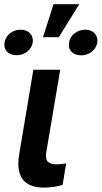

<svg xmlns="http://www.w3.org/2000/svg" viewBox="-39 -872 476 899"><path d="M117.2 -545.5 50.4 -147C33 -36.2 81.7 6.4 168 6.4C201.3 6.4 231.2 0.7 254.3 -6.4L270.6 -106.9C259.2 -105.1 241.8 -102.6 227.3 -102.6C192.5 -102.6 170.1 -112.9 177.6 -158.7L242.9 -545.5ZM-17.8 -672.6C-23.4 -639.6 -0.7 -613.3 38 -613.3C77.1 -613.3 108.7 -639.6 114.3 -672.6C119 -706 96.2 -733 57.5 -733C18.1 -733 -13.1 -706 -17.8 -672.6ZM162.3 -697.8H236.2L332 -852.3H211.6ZM284.1 -671.9C278.1 -639.2 300.8 -612.9 340.9 -612.9C379.3 -612.9 410.2 -638.5 416.5 -671.9C421.2 -706.7 398.8 -733 360.4 -733C320.3 -733 288.7 -706 284.1 -671.9Z"/></svg>

Font: Margiela Sans Semi Bold
Style: Italic
Weight: 600
Italic angle: -9.39999°
Designer: Stefan Endress, Andreas Faust
Version: Version 1.100;FEAKit 1.0